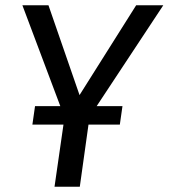

<svg xmlns="http://www.w3.org/2000/svg" viewBox="-20 -709 640 729"><path d="M347 -306H445L435 -236H316L283 0H187L221 -236H103L113 -306H209L65 -689H164L282 -348L497 -689H600Z"/></svg>

Font: FiraGO
Style: Italic
Weight: 400
Italic angle: -8°
Designer: bBox Type GmbH
Foundry: bBox Type GmbH
Version: Version 1.001